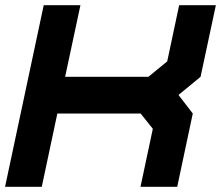

<svg xmlns="http://www.w3.org/2000/svg" viewBox="-24 -720 857 740"><path d="M-4.5 0 144.5 -700H286L227 -424H548L620.5 -483.5L666.5 -700H808L749 -424L664 -354L719 -282.5L659 0H517.5L565 -223.5L518 -282.5H197L137 0Z"/></svg>

Font: Tourney Expanded Black
Style: Italic
Weight: 900
Width: 7
Italic angle: -12°
Designer: Tyler Finck
Foundry: Etcetera Type Co
Version: Version 1.010; ttfautohint (v1.8.3)